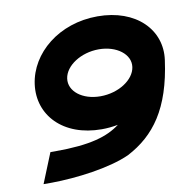

<svg xmlns="http://www.w3.org/2000/svg" viewBox="-71 -654 722 734"><g transform="rotate(-10 290.5 -287.0)"><path d="M73 11C168 10 298 -6 377 -42C484 -98 554 -191 579 -376C595 -491 504 -585 354 -585C204 -585 89 -489 73 -371C57 -253 146 -157 296 -157C317 -157 337 -159 359 -163C310 -126 242 -105 106 -105H87L40 11ZM313 -282C243 -282 192 -322 199 -371C206 -420 268 -460 337 -460C406 -460 459 -420 452 -371C445 -322 383 -282 313 -282Z"/></g></svg>

Font: Charger
Style: HemiRT
Weight: 900
Designer: Jasper
Foundry: Cannot Into Space Fonts
Version: Version 0.99